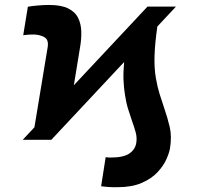

<svg xmlns="http://www.w3.org/2000/svg" viewBox="-20 -573 816 787"><path d="M190.4 0H73.2L121.1 -51.3L175.3 -378.9Q180.7 -410.6 161.1 -421.1Q141.6 -431.6 116.2 -431.6Q106.4 -431.6 95.9 -430.9Q85.4 -430.2 75.2 -428.7L94.2 -545.4Q109.9 -548.3 135 -550.5Q160.2 -552.7 180.2 -552.7Q231 -552.7 259.8 -538.3Q288.6 -523.9 300.5 -499Q312.5 -474.1 313.2 -443.1Q314 -412.1 308.1 -378.9L282.7 -223.6L584.5 -545.9H701.2L625 -464.4Q615.2 -397.5 613.5 -345.2Q611.8 -293 619.1 -252Q625.5 -215.3 634.8 -185.8Q644 -156.2 652.8 -130.9Q667 -89.8 675.8 -52Q684.6 -14.2 676.8 35.2Q673.8 53.2 661.9 80.1Q649.9 106.9 625.5 133.1Q601.1 159.2 560.8 176.8Q520.5 194.3 461.4 194.3Q445.8 194.8 429.2 193.8Q412.6 192.9 394.5 190.4L413.1 71.3Q418.9 72.3 424.6 72.5Q430.2 72.8 433.6 72.8Q485.8 72.8 510 56.4Q534.2 40 538.6 12.7Q542 -9.3 536.1 -30.8Q530.3 -52.2 521 -77.6Q513.7 -99.1 505.4 -125.2Q497.1 -151.4 492.2 -184.6Q487.8 -211.4 486.3 -243.9Q484.9 -276.4 488.8 -318.8Z"/></svg>

Font: Inter Extra Bold
Style: Italic
Weight: 800
Italic angle: -9.39999°
Designer: Rasmus Andersson
Foundry: rsms
Version: Version 4.000;git-3c8e0fc